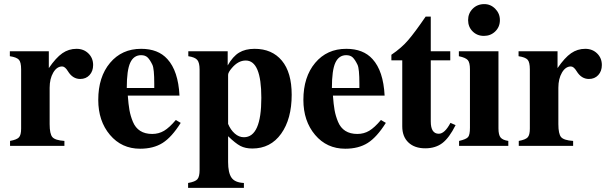

<svg xmlns="http://www.w3.org/2000/svg" viewBox="-20 -711 2964 936"><path d="M218 -461V-379Q253 -430 284 -451.5Q315 -473 353 -473Q388 -473 411 -450.5Q434 -428 434 -394Q434 -364 416.5 -345Q399 -326 371 -326Q334 -326 311 -364Q297 -387 283 -387Q257 -387 239.5 -357Q222 -327 222 -283V-106Q222 -58 235.5 -42.5Q249 -27 294 -24V0H29V-24Q62 -30 72.5 -41.5Q83 -53 83 -84V-373Q83 -408 72 -420Q61 -432 28 -437V-461Z M837 -126 861 -112Q817 -42 772.5 -14Q728 14 663 14Q573 14 516 -53.5Q459 -121 459 -224Q459 -336 516.5 -404.5Q574 -473 668 -473Q751 -473 796 -423Q849 -365 855 -245H603Q606 -203 611 -174.5Q616 -146 628 -117Q640 -88 663.5 -73Q687 -58 722 -58Q754 -58 780 -73.5Q806 -89 837 -126ZM732 -282V-303Q732 -376 723 -395Q711 -420 699.5 -431Q688 -442 668 -442Q632 -442 615 -405.5Q598 -369 598 -282Z M1090 -461V-392Q1115 -436 1145.5 -454.5Q1176 -473 1221 -473Q1306 -473 1354 -415.5Q1402 -358 1402 -249Q1402 -131 1350.5 -59Q1299 13 1210 13Q1176 13 1152 0.5Q1128 -12 1092 -47V79Q1092 131 1108.5 155Q1125 179 1169 181V205H897V181Q932 175 942.5 162.5Q953 150 953 118V-372Q953 -405 942 -418.5Q931 -432 898 -437V-461ZM1092 -346V-107Q1104 -78 1124.5 -60Q1145 -42 1169 -42Q1254 -42 1254 -234Q1254 -416 1178 -416Q1141 -416 1110 -379Q1092 -358 1092 -346Z M1837 -126 1861 -112Q1817 -42 1772.5 -14Q1728 14 1663 14Q1573 14 1516 -53.5Q1459 -121 1459 -224Q1459 -336 1516.5 -404.5Q1574 -473 1668 -473Q1751 -473 1796 -423Q1849 -365 1855 -245H1603Q1606 -203 1611 -174.5Q1616 -146 1628 -117Q1640 -88 1663.5 -73Q1687 -58 1722 -58Q1754 -58 1780 -73.5Q1806 -89 1837 -126ZM1732 -282V-303Q1732 -376 1723 -395Q1711 -420 1699.5 -431Q1688 -442 1668 -442Q1632 -442 1615 -405.5Q1598 -369 1598 -282Z M2176 -112 2201 -101Q2170 -39 2136.5 -13.5Q2103 12 2053 12Q2001 12 1971 -16.5Q1941 -45 1941 -95V-417H1888V-444Q1937 -477 1970 -515.5Q2003 -554 2055 -630H2080V-461H2175V-417H2080V-119Q2080 -59 2119 -59Q2148 -59 2176 -112Z M2417 -613Q2417 -580 2394.5 -558Q2372 -536 2339 -536Q2306 -536 2284 -558Q2262 -580 2262 -613Q2262 -646 2284.5 -668.5Q2307 -691 2341 -691Q2372 -691 2394.5 -668Q2417 -645 2417 -613ZM2458 0H2218V-24Q2253 -32 2262 -43Q2271 -54 2271 -88V-373Q2271 -406 2260.5 -418Q2250 -430 2217 -437V-461H2410V-85Q2410 -53 2420.5 -40.5Q2431 -28 2458 -24Z M2698 -461V-379Q2733 -430 2764 -451.5Q2795 -473 2833 -473Q2868 -473 2891 -450.5Q2914 -428 2914 -394Q2914 -364 2896.5 -345Q2879 -326 2851 -326Q2814 -326 2791 -364Q2777 -387 2763 -387Q2737 -387 2719.5 -357Q2702 -327 2702 -283V-106Q2702 -58 2715.5 -42.5Q2729 -27 2774 -24V0H2509V-24Q2542 -30 2552.5 -41.5Q2563 -53 2563 -84V-373Q2563 -408 2552 -420Q2541 -432 2508 -437V-461Z"/></svg>

Font: STIX MathJax Main
Style: Bold
Weight: 700
Designer: MicroPress Inc., with final additions and corrections provided by Coen Hoffman, Elsevier (retired)
Version: Version 1.1.1